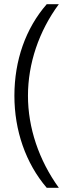

<svg xmlns="http://www.w3.org/2000/svg" viewBox="-20 -765 322 920"><path d="M204 135H262C166 2 114 -153 114 -306C114 -460 166 -615 262 -745H204C103 -629 49 -476 49 -306C49 -140 103 17 204 135Z"/></svg>

Font: Mluvka Light
Style: Regular
Weight: 300
Designer: Modified by Jiří Krblich, Original typeface by Gumpita Rahayu
Foundry: Gumpita Rahayu & Jiří Krblich
Version: Version 2.000;Glyphs 3.1.1 (3134)